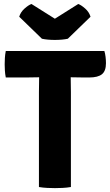

<svg xmlns="http://www.w3.org/2000/svg" viewBox="-20 -939 552 964"><path d="M9 -550Q5.5 -568 4.5 -585.2Q3.5 -602.5 3.5 -616Q3.5 -630 4.5 -647.5Q5.5 -665 9 -683H504Q508 -670.5 510 -653.8Q512 -637 512 -621.5Q512 -582.5 491.8 -566.2Q471.5 -550 428.5 -550H399Q388 -550 367.8 -550.5Q347.5 -551 336 -551H175.5Q164.5 -551 144 -550.5Q123.5 -550 112.5 -550ZM175.5 -477Q175.5 -497.5 176 -513.8Q176.5 -530 176.5 -551V-617H335V-551Q335 -530 335.5 -513.8Q336 -497.5 336 -477V0Q315.5 3.5 294 4.5Q272.5 5.5 256 5.5Q239 5.5 217.5 4.5Q196 3.5 175.5 0ZM373 -919Q388 -913.5 407.8 -896Q427.5 -878.5 434.5 -855L320.5 -744.5Q307.5 -741.5 290.2 -740Q273 -738.5 255.5 -738.5Q238 -738.5 220.8 -740Q203.5 -741.5 190.5 -744.5L76.5 -855Q83.5 -878.5 103.2 -896Q123 -913.5 138 -919L255.5 -845Z"/></svg>

Font: Signika Light
Style: Bold
Weight: 700
Version: Version 2.003;gftools[0.9.32]